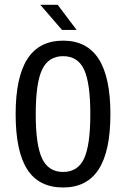

<svg xmlns="http://www.w3.org/2000/svg" viewBox="-20 -790 540 821"><path d="M366.2 -301.8Q366.2 -435.5 339.4 -492.7Q312.5 -549.8 250 -549.8Q187.5 -549.8 160.2 -492.7Q132.8 -435.5 132.8 -301.8Q132.8 -168.9 160.2 -111.8Q187.5 -54.7 250 -54.7Q312.5 -54.7 339.4 -111.8Q366.2 -168.9 366.2 -301.8ZM452.1 -301.8Q452.1 -143.6 401.9 -65.9Q351.6 11.7 250 11.7Q146.5 11.7 96.7 -65.4Q46.9 -142.6 46.9 -301.8Q46.9 -460 97.2 -538.1Q147.5 -616.2 250 -616.2Q351.6 -616.2 401.9 -538.1Q452.1 -460 452.1 -301.8ZM226.6 -769.5 307.6 -662.1H245.1L152.3 -769.5Z"/></svg>

Font: BabelStone Xiangqi
Style: Regular
Weight: 400
Designer: Andrew West
Foundry: BabelStone
Version: Version 11.000 June 09, 2018